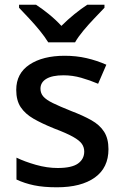

<svg xmlns="http://www.w3.org/2000/svg" viewBox="-20 -786 524 816"><path d="M441 -152Q441 -73 383 -31.5Q325 10 222 10Q165 10 124.5 1.5Q84 -7 50 -23V-116Q85 -99 132.5 -85.5Q180 -72 225 -72Q285 -72 311.5 -91Q338 -110 338 -142Q338 -160 328 -174.5Q318 -189 290.5 -204.5Q263 -220 210 -240Q158 -261 122.5 -281.5Q87 -302 68 -330.5Q49 -359 49 -404Q49 -474 105.5 -511.5Q162 -549 255 -549Q304 -549 347.5 -539Q391 -529 432 -511L397 -430Q362 -445 325 -455.5Q288 -466 250 -466Q202 -466 177 -451Q152 -436 152 -409Q152 -390 164 -376Q176 -362 204.5 -348Q233 -334 283 -314Q333 -295 368.5 -275Q404 -255 422.5 -226Q441 -197 441 -152ZM185 -606Q171 -629 149 -656Q127 -683 103 -708.5Q79 -734 61 -753V-766H133Q159 -749 187.5 -726Q216 -703 241 -676Q268 -703 296.5 -726Q325 -749 351 -766H424V-753Q406 -734 381.5 -708.5Q357 -683 334.5 -656Q312 -629 299 -606Z"/></svg>

Font: Noto Sans Vithkuqi Medium
Style: Regular
Weight: 500
Version: Version 1.001